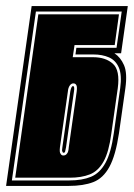

<svg xmlns="http://www.w3.org/2000/svg" viewBox="-46 -611 440 631"><path d="M-26 0 58 -591H374L352 -436H330Q350 -423 361.5 -397Q373 -371 366 -321L345 -173Q334 -100 313.5 -62.5Q293 -25 260.5 -12.5Q228 0 180 0ZM-7 -18H182Q224 -18 253 -30Q282 -42 300.5 -75.5Q319 -109 328 -173L349 -321Q355 -365 344.5 -389Q334 -413 312 -422.5Q290 -432 261 -432H202L205 -454H337L354 -573H72ZM4 -27 80 -564H345L331 -463H199L193 -423H260Q301 -423 325 -401.5Q349 -380 341 -321L320 -173Q312 -112 294.5 -80.5Q277 -49 249.5 -38Q222 -27 183 -27ZM162 -100Q170 -100 174 -106Q179 -111 180 -127L206 -310Q208 -326 205 -331Q202 -337 195 -337Q189 -337 184 -331Q178 -323 177 -310L151 -127Q149 -110 153 -106Q156 -100 162 -100ZM163 -109Q160 -109 159 -113Q157 -116 159 -127L185 -310Q188 -328 194 -328Q200 -328 197 -310L171 -127Q169 -116 168 -113Q167 -109 163 -109Z"/></svg>

Font: Alumni Sans Collegiate One SC
Style: Italic
Weight: 400
Italic angle: -8°
Designer: Robert E. Leuschke
Foundry: Robert E. Leuschke
Version: Version 1.100